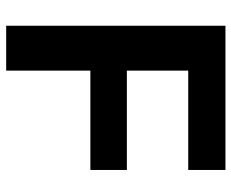

<svg xmlns="http://www.w3.org/2000/svg" viewBox="-86 -682 768 637"><g transform="rotate(90 298.5 -364.0)"><path d="M65.9 0V-727.5H544.4V-604H214.8V-400.4H544.4V-279.3H214.8V0Z"/></g></svg>

Font: Inter
Style: Bold
Weight: 700
Designer: Rasmus Andersson
Foundry: rsms
Version: Version 4.001;git-9221beed3